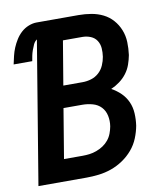

<svg xmlns="http://www.w3.org/2000/svg" viewBox="-82 -805 765 874"><g transform="rotate(-10 300.0 -367.5)"><path d="M25 0 134 -659Q123 -651 117.5 -639Q112 -627 107.5 -614.5Q103 -602 100.5 -589.5Q98 -577 96 -565H10Q14 -584 18.5 -603Q23 -622 30.5 -640Q38 -658 49 -675.5Q60 -693 75 -706.5Q90 -720 109 -727.5Q128 -735 146 -735H340Q370 -735 399 -730Q428 -725 453 -712.5Q478 -700 496.5 -679Q515 -658 525.5 -631.5Q536 -605 537 -575.5Q538 -546 534 -516Q530 -495 522.5 -473.5Q515 -452 501 -433.5Q487 -415 468 -401Q449 -387 428 -378Q452 -365 471 -346.5Q490 -328 501 -303.5Q512 -279 513.5 -250.5Q515 -222 511 -194Q506 -166 494.5 -137.5Q483 -109 463 -85.5Q443 -62 417 -44.5Q391 -27 362.5 -17Q334 -7 304.5 -3.5Q275 0 247 0ZM216 -431H305Q325 -431 345 -437Q365 -443 380.5 -457Q396 -471 404.5 -490.5Q413 -510 416 -529Q419 -549 417.5 -568.5Q416 -588 406 -603.5Q396 -619 378 -626.5Q360 -634 340 -634H250ZM161 -101H247Q263 -101 279 -103Q295 -105 311.5 -111Q328 -117 342.5 -126.5Q357 -136 368 -149.5Q379 -163 385 -179Q391 -195 394 -211Q398 -236 393 -260Q388 -284 372.5 -300.5Q357 -317 333.5 -323.5Q310 -330 286 -330H199Z"/></g></svg>

Font: Iosevka Curly Extended Oblique
Style: Bold
Weight: 700
Width: 7
Italic angle: -9°
Monospace: yes
Designer: Belleve Invis
Foundry: Belleve Invis
Version: Version 11.1.0; ttfautohint (v1.8.3)